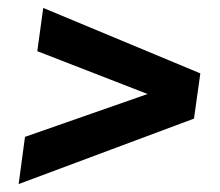

<svg xmlns="http://www.w3.org/2000/svg" viewBox="-20 -543 554 484"><path d="M485 -358 469 -244 27 -79 43 -198 352 -306 74 -414 89 -523Z"/></svg>

Font: Ezarion
Style: Bold Italic
Weight: 700
Italic angle: -8°
Designer: Natanael Gama
Version: Version 1.001;PS 001.001;hotconv 1.0.70;makeotf.lib2.5.58329